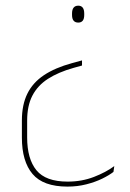

<svg xmlns="http://www.w3.org/2000/svg" viewBox="-20 -512 470 693"><path d="M276 -294V-275.5L245.5 -267Q190.5 -251.5 153.2 -227.5Q116 -203.5 97 -167Q78 -130.5 78 -77V-16Q78 61.5 111.5 102.5Q145 143.5 224 143.5Q275.5 143.5 319.2 126.5Q363 109.5 392.5 87.5L389.5 108.5Q374 120.5 349 132.8Q324 145 292 153.2Q260 161.5 223.5 161.5Q136 161.5 97.5 116Q59 70.5 59 -15.5V-77Q59 -134 78.8 -174Q98.5 -214 138.8 -240.8Q179 -267.5 239.5 -284ZM262.5 -491.5Q273 -491.5 278.5 -484.5Q284 -477.5 284 -463V-458Q284 -444 278.5 -437.2Q273 -430.5 262.5 -430.5Q251.5 -430.5 245.8 -437.2Q240 -444 240 -458V-463Q240 -477.5 245.8 -484.5Q251.5 -491.5 262.5 -491.5Z"/></svg>

Font: Anek Gurmukhi Medium Thin
Style: Regular
Weight: 250
Version: Version 1.003